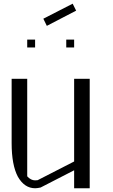

<svg xmlns="http://www.w3.org/2000/svg" viewBox="-20 -1003 602 1023"><path d="M367.2 -983.4 385.7 -946.3 229.5 -865.2 210.9 -903.3ZM375 -792V-750H333V-792ZM167 -792V-750H125V-792ZM458 -583V0H375V-95.7L196.3 -3.9Q178.7 0 167 0Q110.4 0 75.2 -61.5Q42 -124 42 -240.2V-583H125V-63.5Q144.5 -42 167 -42Q176.8 -42 180.7 -43L375 -142.6V-583Z"/></svg>

Font: wanta
Style: Medium
Weight: 500
Version: Version 0.91